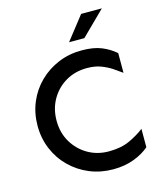

<svg xmlns="http://www.w3.org/2000/svg" viewBox="-127 -958 901 1066"><g transform="rotate(-15 323.0 -425.0)"><path d="M391.6 14.6Q319.3 14.6 256.8 -11.2Q194.3 -37.1 147 -83.5Q99.6 -129.9 73.2 -192.4Q46.9 -254.9 46.9 -327.1Q46.9 -399.4 73.2 -461.9Q99.6 -524.4 147 -570.8Q194.3 -617.2 256.8 -643.1Q319.3 -668.9 391.6 -668.9Q459 -668.9 504.4 -650.4Q549.8 -631.8 584 -601.6V-488.3Q561.5 -504.9 535.2 -522.5Q508.8 -540 474.6 -553.2Q440.4 -566.4 393.6 -566.4Q326.2 -566.4 272.5 -535.2Q218.8 -503.9 187.5 -449.7Q156.2 -395.5 156.2 -327.1Q156.2 -258.8 187.5 -205.1Q218.8 -151.4 272.5 -119.6Q326.2 -87.9 393.6 -87.9Q464.8 -87.9 514.6 -111.3Q564.5 -134.8 599.6 -162.1V-56.6Q565.4 -26.4 512.2 -5.9Q459 14.6 391.6 14.6ZM335.9 -730.5 441.4 -865.2H560.5L423.8 -730.5Z"/></g></svg>

Font: Sen Medium
Style: Regular
Weight: 500
Designer: Kosal Sen, Philatype
Foundry: Philatype
Version: Version 2.000;gftools[0.9.31]